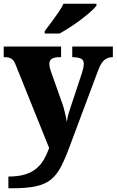

<svg xmlns="http://www.w3.org/2000/svg" viewBox="-22 -786 626 1031"><path d="M23 162Q75 162 111.5 151Q148 140 173 119Q198 98 214 70Q230 42 242 9L64 -433Q57 -453 48.5 -462.5Q40 -472 29.5 -475.5Q19 -479 3 -479H-2V-536H306V-479H301Q269 -479 256 -470Q243 -461 243 -443Q243 -433 245.5 -422.5Q248 -412 252 -401L309 -240Q317 -220 322 -200Q327 -180 331 -162Q335 -144 337 -131Q340 -155 345.5 -173.5Q351 -192 356 -207L417 -391Q420 -399 424 -416Q428 -433 428 -443Q428 -463 414 -470.5Q400 -478 371 -479H366V-536H584V-479H581Q562 -478 548.5 -470.5Q535 -463 524.5 -448Q514 -433 505 -408L353 -2Q328 66 305 110Q282 154 250.5 179Q219 204 169.5 214.5Q120 225 43 225H23ZM218 -619Q233 -638 252 -664Q271 -690 290 -717Q309 -744 319 -766H496V-756Q487 -743 464.5 -723Q442 -703 413 -681Q384 -659 353.5 -639.5Q323 -620 298 -606H218Z"/></svg>

Font: Noto Serif Khmer ExtraBold
Style: Regular
Weight: 800
Version: Version 2.003